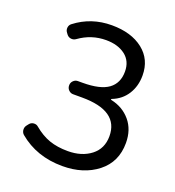

<svg xmlns="http://www.w3.org/2000/svg" viewBox="-137 -855 892 977"><g transform="rotate(20 309.0 -367.0)"><path d="M309.6 12.7Q169.9 12.7 72.3 -69.3Q60.5 -80.1 60.5 -96.7Q60.5 -109.4 69.3 -120.1L77.1 -129.9Q85.9 -140.6 100.1 -141.6Q114.3 -142.6 124 -133.8Q166 -98.6 209.5 -83.5Q252.9 -68.4 309.6 -68.4Q384.8 -68.4 434.1 -106.4Q483.4 -144.5 483.4 -211.9Q483.4 -349.6 285.2 -349.6H236.3Q222.7 -349.6 212.4 -359.9Q202.1 -370.1 202.1 -384.8V-386.7Q202.1 -400.4 212.4 -410.6Q222.7 -420.9 236.3 -420.9H261.7Q357.4 -420.9 401.4 -453.1Q445.3 -485.4 445.3 -547.9Q445.3 -604.5 405.3 -635.3Q365.2 -666 300.8 -666Q221.7 -666 156.2 -619.1Q144.5 -610.4 130.4 -611.8Q116.2 -613.3 107.4 -624L101.6 -631.8Q91.8 -643.6 93.3 -658.2Q94.7 -672.9 106.4 -681.6Q191.4 -747.1 302.7 -747.1Q408.2 -747.1 472.2 -696.8Q536.1 -646.5 536.1 -559.6Q536.1 -502 508.3 -458Q480.5 -414.1 429.7 -394.5Q426.8 -393.6 426.8 -391.1Q426.8 -388.7 429.7 -388.7Q494.1 -375 534.2 -327.6Q574.2 -280.3 574.2 -208Q574.2 -105.5 499 -46.4Q423.8 12.7 309.6 12.7Z"/></g></svg>

Font: Gen Jyuu GothicL Regular
Style: Regular
Weight: 400
Designer: [Source Han Sans]
Ryoko NISHIZUKA  (kana & ideographs); Paul D. Hunt (Latin, Greek & Cyrillic); Wenlong ZHANG  (bopomofo
Version: Version 1.002.20150607